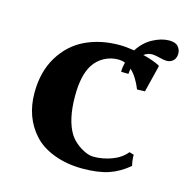

<svg xmlns="http://www.w3.org/2000/svg" viewBox="-82 -579 657 668"><g transform="rotate(15 246.5 -244.5)"><path d="M456.1 -428.2C466.5 -428.2 474.8 -431.4 481 -437.7C487.1 -444.1 490.2 -452.5 490.2 -462.9C490.2 -472 487.1 -480.3 480.7 -487.8C474.4 -495.3 463.5 -499 448.2 -499C430 -499 410.6 -493.6 390.1 -482.7C369.6 -471.8 352.5 -455.6 338.9 -434.1C318.4 -437.3 300.5 -439 285.2 -439C239.6 -439 198.7 -430.3 162.6 -413.1C126.5 -395.8 97.3 -369.1 75.2 -332.8C53.1 -296.5 42 -252.9 42 -202.1C42 -142.9 60.1 -93.6 96.2 -54.2C114.4 -34.3 138.8 -18.7 169.4 -7.3C200 4.1 233.9 9.8 271 9.8C308.4 9.8 339.6 5.6 364.5 -2.7C389.4 -11 413.2 -24.7 436 -43.9C432.8 -56.3 431.2 -69.3 431.2 -83L415 -87.9C402 -71.9 384.8 -60 363.3 -52C341.8 -44 320 -40 297.9 -40C283.5 -40 267.7 -45.5 250.5 -56.4C233.2 -67.3 220.1 -79.9 210.9 -94.2C191.1 -125.8 181.2 -170.4 181.2 -228C181.2 -277.2 189.3 -314.8 205.6 -340.8C215.3 -356.1 228 -368 243.7 -376.5C259.3 -384.9 276 -389.2 293.9 -389.2C302.7 -389.2 311 -387.7 318.8 -384.8C315.9 -372.7 314.3 -361.5 314 -351.1C314 -350.4 321 -350.1 335 -350.1H340.8C341.5 -358.6 342.3 -364.9 343.3 -369.1C358.9 -354.8 372.4 -333.5 383.8 -305.2L412.1 -306.2L436 -402.8L434.1 -405.8C418.1 -413.9 398.1 -420.9 374 -426.8C382.8 -433.6 392.7 -437 403.8 -437C409.7 -437 418.5 -435.5 430.4 -432.6C442.3 -429.7 450.8 -428.2 456.1 -428.2Z"/></g></svg>

Font: Linux Biolinum G
Style: Bold
Weight: 700
Designer: Philipp H. Poll
Foundry: Philipp H. Poll
Version: Version 1.1.0